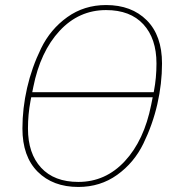

<svg xmlns="http://www.w3.org/2000/svg" viewBox="-20 -730 698 762"><path d="M291 12Q190 12 129.5 -48.5Q69 -109 69 -220Q69 -300 87.5 -381Q106 -462 143 -538Q180 -614 247 -662Q314 -710 401 -710Q502 -710 562.5 -649.5Q623 -589 623 -478Q623 -398 604.5 -317Q586 -236 549 -160Q512 -84 445 -36Q378 12 291 12ZM291 -8Q399 -8 475.5 -90.5Q552 -173 580 -314L586 -344H104L101 -329Q91 -276 91 -220Q91 -121 143 -64.5Q195 -8 291 -8ZM112 -384 108 -364H590L591 -369Q601 -421 601 -478Q601 -577 549 -633.5Q497 -690 401 -690Q293 -690 216.5 -607.5Q140 -525 112 -384Z"/></svg>

Font: IBM Plex Sans Thin
Style: Italic
Weight: 100
Italic angle: -11.31°
Designer: Mike Abbink, Paul van der Laan, Pieter van Rosmalen
Foundry: Bold Monday
Version: Version 3.0